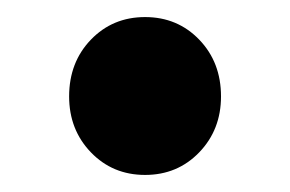

<svg xmlns="http://www.w3.org/2000/svg" viewBox="-20 -193 340 225"><path d="M150 12Q112 12 86.5 -14.5Q61 -41 61 -80Q61 -120 86.5 -146.5Q112 -173 150 -173Q188 -173 213.5 -146.5Q239 -120 239 -80Q239 -41 213.5 -14.5Q188 12 150 12Z"/></svg>

Font: hySource Sans Pro
Style: Bold
Weight: 700
Designer: Paul D. Hunt
Foundry: Adobe Systems Incorporated
Version: Version 2.021;PS 2.000;hotconv 1.0.86;makeotf.lib2.5.63406